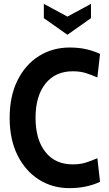

<svg xmlns="http://www.w3.org/2000/svg" viewBox="-20 -960 564 994"><path d="M339 14Q251.5 14 181.5 -30.2Q111.5 -74.5 70.8 -156Q30 -237.5 30 -350Q30 -462.5 70.8 -544.2Q111.5 -626 181.8 -670Q252 -714 341 -714Q389 -714 428.2 -704.8Q467.5 -695.5 498 -681L484 -559Q453.5 -572.5 424 -581.8Q394.5 -591 357 -591Q266.5 -591 215.2 -526.8Q164 -462.5 164 -350Q164 -237.5 215 -173.2Q266 -109 356 -109Q394.5 -109 424 -118.2Q453.5 -127.5 484 -141L498 -19Q468 -4 427.2 5Q386.5 14 339 14ZM207 -940V-866L329 -780L451 -866V-940L329 -874Z"/></svg>

Font: Cabin Condensed
Style: Bold
Weight: 700
Width: 3
Designer: Pablo Impallari
Foundry: Pablo Impallari. http://www.impallari.com Igino Marini. http://www.ikern.com
Version: Version 3.001; ttfautohint (v1.8.3)